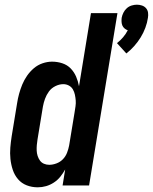

<svg xmlns="http://www.w3.org/2000/svg" viewBox="-20 -791 652 819"><path d="M519 -563 479 -607Q493 -618 505 -632Q517 -646 525 -662Q518 -664 511.5 -669.5Q505 -675 502 -682Q499 -689 498.5 -697.5Q498 -706 499 -715Q501 -726 506.5 -737Q512 -748 521 -756Q530 -764 541.5 -767.5Q553 -771 564 -771Q575 -771 585.5 -767.5Q596 -764 603 -756Q610 -748 611.5 -737Q613 -726 611 -715Q608 -694 600 -672.5Q592 -651 580 -631.5Q568 -612 552.5 -594.5Q537 -577 519 -563ZM141 8Q116 8 94 -0.5Q72 -9 57 -26.5Q42 -44 34.5 -66.5Q27 -89 24.5 -113Q22 -137 24 -161.5Q26 -186 30 -211L53 -351Q56 -371 61.5 -391Q67 -411 75 -430.5Q83 -450 95.5 -468Q108 -486 124.5 -500Q141 -514 161.5 -521Q182 -528 202 -528Q225 -528 246 -521Q267 -514 281.5 -499Q296 -484 304.5 -464.5Q313 -445 317 -423L368 -735H481L360 0H247L258 -68Q249 -52 237.5 -37.5Q226 -23 210 -12.5Q194 -2 176.5 3Q159 8 141 8ZM190 -88Q205 -88 221 -94Q237 -100 248.5 -112Q260 -124 266 -139.5Q272 -155 275 -171L298 -311Q300 -324 302 -337Q304 -350 303 -362.5Q302 -375 299.5 -387Q297 -399 291 -409.5Q285 -420 274 -426Q263 -432 250 -432Q233 -432 216 -423.5Q199 -415 188.5 -400.5Q178 -386 172 -369.5Q166 -353 163 -336L140 -196Q138 -184 137 -172Q136 -160 136.5 -148.5Q137 -137 140.5 -126Q144 -115 150.5 -106Q157 -97 167.5 -92.5Q178 -88 190 -88Z"/></svg>

Font: Iosevka Term Curly Oblique
Style: Bold
Weight: 700
Italic angle: -9°
Designer: Belleve Invis
Foundry: Belleve Invis
Version: Version 32.3.0